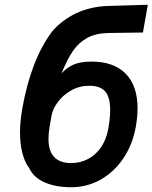

<svg xmlns="http://www.w3.org/2000/svg" viewBox="-20 -771 640 806"><path d="M103 -64.5Q83.5 -90.5 73.8 -129Q64 -167.5 64 -215Q64 -259 73.5 -315Q110.5 -523 200.5 -641Q243 -689 301.5 -716.2Q360 -743.5 434 -746L600.5 -751L580 -634.5L435.5 -632.5Q382.5 -631.5 346.5 -612Q310.5 -592.5 286 -556.8Q261.5 -521 238.5 -463Q261.5 -488.5 290.5 -500.5Q319.5 -512.5 364 -512.5Q457.5 -512.5 507.5 -461.8Q557.5 -411 557.5 -316Q557.5 -283 550.5 -241Q537.5 -166 498.8 -107.8Q460 -49.5 402.8 -17.2Q345.5 15 278.5 15Q213.5 15 167.2 -5.5Q121 -26 103 -64.5ZM434.5 -230.5Q442.5 -275 442.5 -310Q442.5 -362.5 421.8 -386.8Q401 -411 355.5 -411Q313.5 -411 279 -391.5Q244.5 -372 223 -343Q201.5 -314 196.5 -286.5L188.5 -240.5Q183.5 -212.5 183.5 -188Q183.5 -137 207.5 -111.8Q231.5 -86.5 278 -86.5Q317.5 -86.5 350 -103.8Q382.5 -121 404.5 -153.5Q426.5 -186 434.5 -230.5Z"/></svg>

Font: JuliaMono ExtraBoldItalic
Style: Regular
Weight: 800
Italic angle: -9°
Monospace: yes
Designer: cormullion
Foundry: corm
Version: Version 0.049; ttfautohint (v1.8.4)